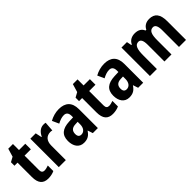

<svg xmlns="http://www.w3.org/2000/svg" viewBox="164 -1722 2606 2606"><g transform="rotate(-45 1466.5 -419.0)"><path d="M259 -197C225 -197 209 -216 209 -255V-532H330V-639H209V-755H119L84 -637L15 -599V-532H74V-258C74 -135 124 -83 219 -83C263 -83 307 -93 337 -108V-214C308 -204 283 -197 259 -197Z M687 -649C625 -649 580 -602 556 -549H549L530 -639H427V-93H562V-372C562 -462 608 -512 685 -512C691 -512 709 -510 717 -507L727 -645C712 -649 697 -649 687 -649Z M983 -651C921 -651 858 -633 805 -603L849 -506C896 -531 933 -544 974 -544C1020 -544 1042 -514 1042 -461V-434L964 -431C833 -425 765 -372 765 -256C765 -158 812 -83 905 -83C977 -83 1016 -110 1053 -166H1056L1080 -93H1177V-456C1177 -587 1108 -651 983 -651ZM999 -345 1043 -347V-298C1043 -230 1007 -188 958 -188C923 -188 902 -207 902 -254C902 -309 931 -343 999 -345Z M1499 -197C1465 -197 1449 -216 1449 -255V-532H1570V-639H1449V-755H1359L1324 -637L1255 -599V-532H1314V-258C1314 -135 1364 -83 1459 -83C1503 -83 1547 -93 1577 -108V-214C1548 -204 1523 -197 1499 -197Z M1853 -651C1791 -651 1728 -633 1675 -603L1719 -506C1766 -531 1803 -544 1844 -544C1890 -544 1912 -514 1912 -461V-434L1834 -431C1703 -425 1635 -372 1635 -256C1635 -158 1682 -83 1775 -83C1847 -83 1886 -110 1923 -166H1926L1950 -93H2047V-456C2047 -587 1978 -651 1853 -651ZM1869 -345 1913 -347V-298C1913 -230 1877 -188 1828 -188C1793 -188 1772 -207 1772 -254C1772 -309 1801 -343 1869 -345Z M2716 -649C2661 -649 2611 -626 2586 -572H2570C2551 -622 2506 -649 2439 -649C2386 -649 2331 -628 2305 -569H2295L2281 -639H2176V-93H2310V-353C2310 -471 2330 -533 2394 -533C2436 -533 2455 -493 2455 -415V-93H2590V-370C2590 -479 2612 -533 2673 -533C2715 -533 2734 -491 2734 -415V-93H2869V-452C2869 -587 2819 -649 2716 -649Z"/></g></svg>

Font: Noto Sans Kannada UI Condensed
Style: Bold
Weight: 700
Width: 3
Designer: Jelle Bosma - Monotype Design Team
Foundry: Monotype Imaging Inc.
Version: Version 2.005